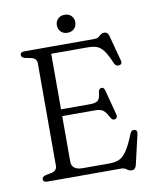

<svg xmlns="http://www.w3.org/2000/svg" viewBox="-94 -926 824 1016"><g transform="rotate(-10 318.0 -418.0)"><path d="M58 -683.5Q58 -700 80 -700H457Q475.5 -700 487 -712Q498.5 -724 513.5 -724Q532 -724 538 -701L575 -563Q580 -543.5 562 -540Q544.5 -536.5 535.5 -556Q515.5 -604 498.5 -626.5Q481.5 -649 461.5 -655.8Q441.5 -662.5 412 -662.5H218V-364H374Q405.5 -364 417 -375Q428.5 -386 431 -417Q433.5 -436.5 446.5 -438.5Q461.5 -440.5 466 -422L501.5 -287Q506 -267 491 -262.5Q476.5 -259 467.5 -275.5Q452 -306 437.8 -316.8Q423.5 -327.5 395 -327.5H218V-83.5Q218 -37.5 278.5 -37.5H423Q453 -37.5 474.5 -47.5Q496 -57.5 515.5 -86.8Q535 -116 558.5 -175Q565.5 -191.5 580.5 -189.5Q599 -186.5 593.5 -164.5L556.5 -4.5Q550.5 19 531 19Q517.5 19 505.8 9.5Q494 0 477 0H80Q58 0 58 -16.5Q58 -30 77.5 -35L108 -41Q139.5 -47.5 139.5 -75V-625Q139.5 -652.5 108 -659L77.5 -665Q58 -670 58 -683.5ZM323 -757Q300.5 -757 287 -770.8Q273.5 -784.5 273.5 -805.5Q273.5 -826 287 -839.8Q300.5 -853.5 323 -853.5Q345.5 -853.5 359 -839.8Q372.5 -826 372.5 -805.5Q372.5 -784.5 359 -770.8Q345.5 -757 323 -757Z"/></g></svg>

Font: Fraunces 9pt Soft Light
Style: Regular
Weight: 300
Version: Version 1.000;[0bf87f6ff]